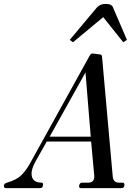

<svg xmlns="http://www.w3.org/2000/svg" viewBox="-66 -966 694 986"><path d="M309 -749 292 -761 432 -928Q449 -946 477 -946Q509 -946 515 -926L586 -761L567 -749L464 -878ZM-36 0Q-46 0 -46 -12Q-46 -23 -30 -28Q17 -42 40.5 -63.5Q64 -85 86 -123L395 -681Q403 -694 412 -691L451 -686Q458 -682 458 -675L513 -59Q516 -28 545 -28H563Q573 -28 573 -17Q573 0 557 0H350Q340 0 340 -10Q340 -16 344 -22Q348 -28 355 -28H387Q420 -28 418 -64L402 -239H174L117 -138Q96 -100 96 -75Q96 -28 148 -28Q155 -28 155 -19Q155 0 141 0ZM189 -264H400L373 -594Z"/></svg>

Font: HK Venetian
Style: Italic
Weight: 400
Italic angle: -12°
Version: Version 1.000;PS 001.000;hotconv 1.0.88;makeotf.lib2.5.64775